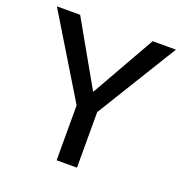

<svg xmlns="http://www.w3.org/2000/svg" viewBox="-119 -755 822 861"><g transform="rotate(20 292.0 -324.5)"><path d="M576 -649 340 -265V0H243V-262L8 -649H119L292 -344L465 -649Z"/></g></svg>

Font: Play
Style: Regular
Weight: 400
Designer: Jonas Hecksher
Foundry: Jonas Hecksher, Playtypeª, e-types AS
Version: Version 1.002